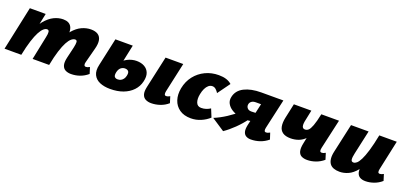

<svg xmlns="http://www.w3.org/2000/svg" viewBox="6 -1087 3684 1755"><g transform="rotate(20 1848.0 -209.0)"><path d="M657 10Q626 10 603 -1.5Q580 -13 571 -41Q562 -69 573 -117L599 -228Q607 -264 605.5 -282Q604 -300 587 -300Q570 -300 551 -284.5Q532 -269 513.5 -234.5Q495 -200 476.5 -142Q458 -84 442 0H383Q408 -130 442.5 -215Q477 -300 518 -348Q559 -396 603.5 -416Q648 -436 692 -436Q734 -436 759.5 -419.5Q785 -403 792 -369Q799 -335 785 -283L747 -138Q742 -120 746 -109Q750 -98 763 -98Q770 -98 778.5 -100.5Q787 -103 799 -110L818 -49Q783 -19 742 -4.5Q701 10 657 10ZM8 0 99 -427H253L164 0ZM115 0Q139 -126 172.5 -210Q206 -294 247 -343.5Q288 -393 332.5 -414.5Q377 -436 422 -436Q481 -436 502.5 -396Q524 -356 505 -283L436 0H281L328 -228Q336 -263 333.5 -281.5Q331 -300 314 -300Q298 -300 280 -284.5Q262 -269 243.5 -234.5Q225 -200 206.5 -142Q188 -84 171 0Z M1039 16Q981 16 938.5 -2Q896 -20 877 -58.5Q858 -97 872 -157L931 -427H1100L1041 -148Q1034 -114 1044.5 -102Q1055 -90 1074 -90Q1092 -90 1105.5 -97Q1119 -104 1129 -117.5Q1139 -131 1143 -150Q1150 -181 1139 -194Q1128 -207 1105 -207Q1096 -207 1086.5 -204Q1077 -201 1068 -194.5Q1059 -188 1052 -176.5Q1045 -165 1041 -148L1019 -218Q1035 -241 1053.5 -258Q1072 -275 1093.5 -286Q1115 -297 1137.5 -302.5Q1160 -308 1182 -308Q1227 -308 1259 -290Q1291 -272 1304 -238Q1317 -204 1305 -154Q1293 -102 1256.5 -63.5Q1220 -25 1165 -4.5Q1110 16 1039 16ZM1436 10Q1406 10 1382.5 -1.5Q1359 -13 1349.5 -41Q1340 -69 1351 -118L1419 -427H1591L1528 -139Q1524 -120 1527.5 -109Q1531 -98 1544 -98Q1551 -98 1559.5 -100.5Q1568 -103 1580 -110L1599 -49Q1565 -19 1522 -4.5Q1479 10 1436 10Z M1824 16Q1757 16 1713.5 -14.5Q1670 -45 1653 -96.5Q1636 -148 1648 -212Q1662 -283 1702.5 -334.5Q1743 -386 1802.5 -414.5Q1862 -443 1933 -443Q1975 -443 2006 -433Q2037 -423 2059 -403L1972 -283Q1962 -300 1946.5 -314Q1931 -328 1912 -328Q1891 -328 1874.5 -314Q1858 -300 1846.5 -276Q1835 -252 1829 -221Q1819 -172 1831.5 -139Q1844 -106 1881 -106Q1907 -106 1929 -113.5Q1951 -121 1969 -133L2001 -55Q1968 -24 1921.5 -4Q1875 16 1824 16Z M2405 10Q2380 10 2360.5 -0.5Q2341 -11 2333.5 -35.5Q2326 -60 2335 -103L2385 -325H2334Q2308 -325 2293 -313.5Q2278 -302 2275 -285Q2271 -264 2284 -248Q2297 -232 2324 -232Q2362 -232 2393 -237.5Q2424 -243 2437 -251L2418 -173Q2390 -156 2359.5 -150Q2329 -144 2296 -144Q2262 -144 2225.5 -154Q2189 -164 2159.5 -183Q2130 -202 2114.5 -230.5Q2099 -259 2107 -295Q2121 -361 2186 -394Q2251 -427 2350 -427H2565L2500 -138Q2496 -120 2499 -109Q2502 -98 2516 -98Q2523 -98 2531.5 -100.5Q2540 -103 2552 -110L2572 -49Q2536 -19 2493.5 -4.5Q2451 10 2405 10ZM2143 25 2017 -58Q2075 -82 2133.5 -120Q2192 -158 2242 -203L2330 -159Q2289 -103 2240 -55.5Q2191 -8 2143 25Z M2744 -124Q2694 -124 2666.5 -143.5Q2639 -163 2632.5 -199Q2626 -235 2636 -283L2667 -427H2837L2818 -335Q2807 -289 2812.5 -267Q2818 -245 2841 -245Q2859 -245 2873.5 -258Q2888 -271 2903 -310.5Q2918 -350 2934 -427H2998Q2977 -337 2950 -278Q2923 -219 2890.5 -185Q2858 -151 2821 -137.5Q2784 -124 2744 -124ZM2954 10Q2921 10 2898.5 -1.5Q2876 -13 2868 -42Q2860 -71 2871 -123L2934 -427H3106L3041 -138Q3037 -119 3040 -108.5Q3043 -98 3057 -98Q3064 -98 3072.5 -100.5Q3081 -103 3093 -110L3112 -49Q3077 -19 3035.5 -4.5Q2994 10 2954 10Z M3269 10Q3236 10 3211.5 1Q3187 -8 3173 -27Q3159 -46 3155.5 -76.5Q3152 -107 3162 -150L3223 -427H3394L3343 -195Q3334 -155 3336.5 -134Q3339 -113 3360 -113Q3375 -113 3391 -126.5Q3407 -140 3424.5 -174.5Q3442 -209 3460.5 -270Q3479 -331 3498 -427H3566Q3540 -293 3506 -207.5Q3472 -122 3433 -74.5Q3394 -27 3352 -8.5Q3310 10 3269 10ZM3521 10Q3489 10 3467.5 -2Q3446 -14 3438 -41.5Q3430 -69 3440 -117L3503 -427H3668L3606 -138Q3602 -119 3605 -108.5Q3608 -98 3622 -98Q3629 -98 3637.5 -100.5Q3646 -103 3658 -110L3677 -49Q3643 -19 3601.5 -4.5Q3560 10 3521 10Z"/></g></svg>

Font: Ysabeau Office Black
Style: Italic
Weight: 900
Italic angle: -12°
Designer: Christian Thalmann (Catharsis Fonts)
Version: Version 2.001;gftools[0.9.30]; featfreeze: tnum,lnum,ss02